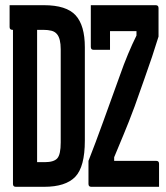

<svg xmlns="http://www.w3.org/2000/svg" viewBox="-20 -720 640 740"><path d="M149 -700Q236 -700 271.5 -661Q307 -622 307 -538V-178Q307 -77 270 -38.5Q233 0 150 0H41Q30 0 30 -11V-605H28Q17 -605 17 -616V-700ZM593 0H332Q321 0 321 -11V-100Q347 -166 377.5 -250.5Q408 -335 442 -429Q457 -472 473.5 -511.5Q490 -551 506 -583V-600H404V-528H341Q330 -528 330 -539V-700H580Q591 -700 591 -689V-579Q579 -540 566 -501Q553 -462 536.5 -416Q520 -370 499 -310Q476 -248 456 -200.5Q436 -153 420 -114V-100H582Q593 -100 593 -89ZM123 -95H152Q188 -95 201 -110Q214 -125 214 -171V-530Q214 -571 200 -588Q192 -598 178.5 -601.5Q165 -605 146 -605H123Z"/></svg>

Font: Recursive Mn Lnr St Med
Style: Regular
Weight: 500
Monospace: yes
Version: Version 1.079;hotconv 1.0.112;makeotfexe 2.5.65598; ttfautoh